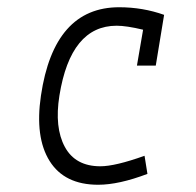

<svg xmlns="http://www.w3.org/2000/svg" viewBox="-20 -501 540 530"><path d="M358 -320 375 -419Q329 -430 302 -430Q175 -430 144 -237Q130 -149 159 -95.5Q188 -42 257 -42Q298 -42 379 -71L387 -21Q308 9 251 9Q158 9 117 -56.5Q76 -122 93 -237Q129 -481 309 -481Q374 -481 433 -460L410 -320Z"/></svg>

Font: TypoPRO Lekton
Style: Italic
Weight: 400
Italic angle: -9.3°
Designer: Paolo Mazzetti, Luciano Perondi, Raffaele Flato, Elena Papassissa, Emilio Macchia, Michela Povoleri, Tobias Seemiller, R
Version: Version 3.000